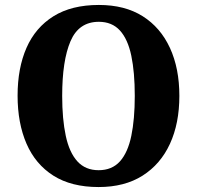

<svg xmlns="http://www.w3.org/2000/svg" viewBox="-20 -745 795 775"><path d="M378 10Q268 10 195.5 -36Q123 -82 87 -165Q51 -248 51 -359Q51 -470 87 -552Q123 -634 196 -679.5Q269 -725 379 -725Q484 -725 556 -679.5Q628 -634 666 -551.5Q704 -469 704 -358Q704 -247 666 -164.5Q628 -82 555.5 -36Q483 10 378 10ZM378 -58Q432 -58 464 -93.5Q496 -129 510 -196.5Q524 -264 524 -358Q524 -453 510 -520Q496 -587 464 -622Q432 -657 379 -657Q298 -657 264.5 -578.5Q231 -500 231 -358Q231 -264 245.5 -196.5Q260 -129 292.5 -93.5Q325 -58 378 -58Z"/></svg>

Font: Noto Serif Khmer SemiCondensed ExtraBold
Style: Regular
Weight: 800
Width: 4
Designer: Danh Hong and the Monotype Design Team
Foundry: Monotype Imaging Inc.
Version: Version 2.004